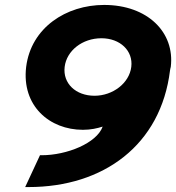

<svg xmlns="http://www.w3.org/2000/svg" viewBox="-20 -743 714 778"><path d="M669 -458C669 -462 671 -466 672 -472C689 -612 578 -723 402 -723C248 -723 106 -631 86 -472C67 -314 181 -217 316 -217C348 -217 374 -223 396 -230C372 -163 251 -114 149 -114H142L82 15H96C399 15 632 -155 669 -458ZM512 -472C504 -406 437 -355 363 -355C287 -355 234 -405 242 -472C250 -538 314 -588 391 -588C467 -588 520 -537 512 -472Z"/></svg>

Font: Bluebird
Style: SfBdExtObl
Weight: 700
Designer: Jasper
Foundry: Cannot Into Space Fonts
Version: Version 0.98